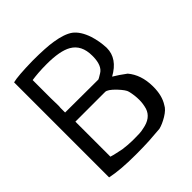

<svg xmlns="http://www.w3.org/2000/svg" viewBox="-188 -812 950 950"><g transform="rotate(-45 286.5 -337.0)"><path d="M48 -671Q82 -680 188 -682Q235 -682 270 -680Q305 -678 329 -674Q393 -664 425 -641Q458 -616 477 -560Q491 -516 493 -469Q493 -468 493 -467Q493 -393 411 -348Q440 -331 476 -304Q519 -253 520 -173Q520 -171 520 -168Q520 -106 494 -66Q484 -45 451 -25Q419 -6 394 0Q390 0 314 6Q269 8 232 8Q225 8 218 8Q114 8 48 -6ZM353 -386Q355 -386 381 -402Q414 -422 415 -485Q415 -488 415 -491Q415 -566 362 -596Q318 -621 226 -621Q193 -621 167 -619Q141 -617 121 -614V-485Q121 -464 122 -440Q122 -435 122 -430Q122 -424 121 -420V-387ZM417 -117Q425 -144 425 -171Q425 -204 417 -236Q414 -252 382 -286Q350 -319 333 -319H125V-74Q141 -69 158 -65.5Q175 -62 193 -58Q210 -56 225.5 -54.5Q241 -53 255 -53Q268 -53 280 -53Q291 -53 306.5 -53.5Q322 -54 338 -58Q401 -69 417 -117Z"/></g></svg>

Font: New Athena Unicode
Style: Regular
Weight: 400
Designer: J. Rusten 1997; rev. by R. Hancock 2001, 2002, rev. by D. Mastronarde 2002-2021
Foundry: GreekKeys New Athena Unicode
Version: Version 5.008